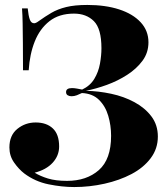

<svg xmlns="http://www.w3.org/2000/svg" viewBox="-20 -742 677 776"><path d="M333 -722Q406 -722 461.5 -704Q517 -686 548.5 -652Q580 -618 580 -571Q580 -529 556 -496.5Q532 -464 494 -439.5Q456 -415 412 -399Q368 -383 327 -375Q378 -374 429.5 -363Q481 -352 523.5 -329Q566 -306 592 -271.5Q618 -237 618 -190Q618 -141 589 -102.5Q560 -64 511.5 -38.5Q463 -13 402.5 0.5Q342 14 280 14Q231 14 176.5 3Q122 -8 78 -41Q56 -58 37 -85Q18 -112 18 -146Q18 -195 50 -221Q82 -247 124 -247Q168 -247 193.5 -223Q219 -199 219 -150Q219 -113 193 -84.5Q167 -56 120 -44Q143 -30 174 -20.5Q205 -11 251 -11Q330 -11 379.5 -54.5Q429 -98 429 -193Q429 -235 417.5 -274Q406 -313 380 -338.5Q354 -364 311 -366Q301 -361 290.5 -357Q280 -353 269 -353Q260 -353 253.5 -357Q247 -361 247 -370Q247 -386 271 -386Q280 -386 291 -384Q302 -382 312 -380Q344 -395 361 -423Q378 -451 384 -484.5Q390 -518 390 -547Q390 -626 359.5 -656.5Q329 -687 279 -687Q219 -687 180 -656.5Q141 -626 120.5 -574.5Q100 -523 96 -458H73Q73 -521 72.5 -567Q72 -613 71.5 -647.5Q71 -682 69 -708H92Q95 -678 100.5 -663Q106 -648 118 -648Q125 -648 137 -657Q162 -675 187.5 -690Q213 -705 247.5 -713.5Q282 -722 333 -722Z"/></svg>

Font: Playfair Display Black
Style: Regular
Weight: 900
Designer: Claus Eggers Sørensen
Foundry: Claus Eggers Sørensen
Version: Version 1.203